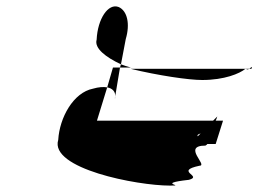

<svg xmlns="http://www.w3.org/2000/svg" viewBox="-20 -762 807 600"><path d="M162 -325C134 -235 408 -182 511 -182C566 -182 462 -188 570 -200C616 -212 523 -227 603 -244C632 -244 547 -307 622 -307C626 -309 626 -310 628 -312H654L677 -385H654C656 -389 658 -394 659 -398L646 -385H283L315 -489C303 -491 288 -490 271 -485C209 -473 166 -394 162 -325ZM282 -638C285 -703 318 -753 351 -740C378 -728 387 -687 373 -640L358 -561C311 -583 274 -611 282 -638ZM315 -489 333 -551H355L340 -461C341 -476 331 -486 315 -489ZM358 -561 355 -551H389C377 -554 366 -558 358 -561ZM340 -461 339 -452C340 -455 340 -458 339 -457ZM388 -547H747C729 -532 681 -512 612 -512C569 -512 475 -526 388 -547ZM598 -336C596 -339 597 -342 607 -345ZM747 -547H749V-548ZM749 -547H759C755 -545 752 -544 749 -547ZM759 -547H766C769 -558 765 -551 759 -547Z"/></svg>

Font: bitstorm
Style: suextobl
Weight: 400
Version: Version 0.2